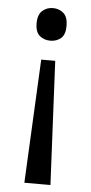

<svg xmlns="http://www.w3.org/2000/svg" viewBox="-53 -578 375 792"><g transform="rotate(5 134.5 -182.0)"><path d="M196 -478Q196 -441 178 -426Q160 -411 134 -411Q109 -411 90.5 -426Q72 -441 72 -478Q72 -514 90.5 -530Q109 -546 134 -546Q160 -546 178 -530Q196 -514 196 -478ZM104 -330H162L187 182H79Z"/></g></svg>

Font: Noto Serif Ottoman Siyaq
Style: Regular
Weight: 400
Designer: Sérgio Martins
Version: Version 1.005; ttfautohint (v1.8.4.7-5d5b)